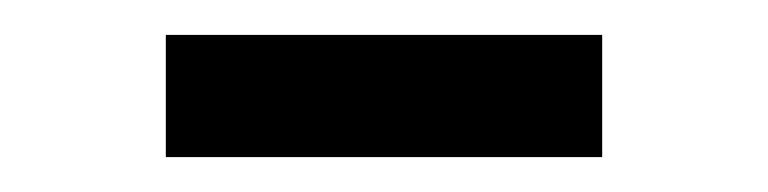

<svg xmlns="http://www.w3.org/2000/svg" viewBox="-20 -688 440 110"><path d="M75 -598V-668H325V-598Z"/></svg>

Font: Source Serif 4 18pt Medium
Style: Regular
Weight: 500
Designer: Frank Grießhammer
Foundry: Adobe Systems Incorporated
Version: Version 4.004;hotconv 1.0.116;makeotfexe 2.5.65601